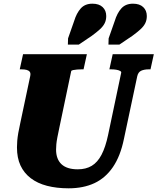

<svg xmlns="http://www.w3.org/2000/svg" viewBox="-20 -1004 854 1041"><path d="M301 -308Q295 -280 291 -259Q287 -238 285.5 -222.5Q284 -207 284 -193Q284 -167 291.5 -147Q299 -127 313.5 -113.5Q328 -100 350 -93Q372 -86 402 -86Q446 -86 477.5 -105Q509 -124 530.5 -165Q552 -206 566 -272L637 -609Q639 -615 631 -619.5Q623 -624 610 -626Q597 -628 584 -628H573L591 -710H814L796 -628H786Q762 -628 745.5 -620.5Q729 -613 724 -590L652 -251Q633 -158 592.5 -98.5Q552 -39 492 -11Q432 17 352 17Q287 17 235 3.5Q183 -10 146.5 -38Q110 -66 91 -107Q72 -148 72 -205Q72 -222 73.5 -240.5Q75 -259 79 -282.5Q83 -306 90 -337L144 -592Q147 -607 141.5 -614.5Q136 -622 124.5 -625Q113 -628 97 -628H87L105 -710H451L433 -628H422Q411 -628 398 -627Q385 -626 376 -624Q367 -622 366 -618ZM382 -890Q395 -933 418 -958.5Q441 -984 481 -984Q517 -984 536.5 -965.5Q556 -947 556 -917Q556 -895 547.5 -878Q539 -861 521.5 -845Q504 -829 478 -810L407 -762H348L349 -796ZM602 -890Q615 -933 638 -958.5Q661 -984 701 -984Q737 -984 756.5 -965.5Q776 -947 776 -917Q776 -895 767.5 -878Q759 -861 741.5 -845Q724 -829 698 -810L627 -762H568L569 -796Z"/></svg>

Font: Roboto Serif 20pt ExtraBold
Style: Italic
Weight: 800
Italic angle: -10°
Version: Version 1.007